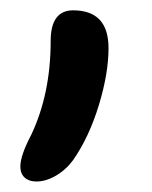

<svg xmlns="http://www.w3.org/2000/svg" viewBox="-20 -178 292 368"><path d="M49.8 169.9Q35.6 169.9 27.3 162.4Q19 154.8 19 141.1Q19 120.1 40 80.1Q77.1 1.5 77.1 -99.1Q77.1 -158.2 120.1 -158.2Q188 -158.2 188 -85.9Q188 -37.1 169.4 23.7Q150.9 84.5 120.1 128.9Q106.4 147.5 87.2 158.7Q67.9 169.9 49.8 169.9Z"/></svg>

Font: Shantell Sans Irregular
Style: Regular
Weight: 400
Designer: Stephen Nixon, Anya Danilova, Shantell Martin
Foundry: Arrow Type
Version: Version 1.006;[9816181b4]